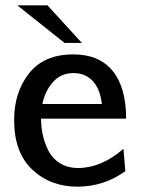

<svg xmlns="http://www.w3.org/2000/svg" viewBox="-20 -690 529 720"><path d="M33 -240Q33 -344 89 -415Q145 -486 255 -486Q352 -486 402.5 -424Q453 -362 453 -245H134Q134 -215 140 -186Q146 -157 160.5 -127Q175 -97 204 -78.5Q233 -60 273 -60Q360 -60 443 -132L450 -48Q369 10 270 10Q169 10 101 -54Q33 -118 33 -240ZM139 -300H362Q355 -358 327 -387Q299 -416 256 -416Q208 -416 178 -381.5Q148 -347 139 -300ZM45 -670H158L287 -529H222Z"/></svg>

Font: Coval
Style: Medium
Weight: 500
Foundry: Context Ltd
Version: Version 001.000